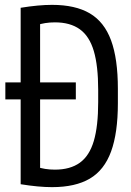

<svg xmlns="http://www.w3.org/2000/svg" viewBox="-20 -760 540 790"><path d="M2 -351V-421H292V-351ZM194 10Q139 10 65 -2V-728Q139 -740 194 -740Q290 -740 349.5 -705Q409 -670 437 -594Q465 -518 465 -395V-335Q465 -213 437 -136.5Q409 -60 349.5 -25Q290 10 194 10ZM130 -74Q147 -68 166 -65Q185 -62 206 -62Q269 -62 308.5 -90.5Q348 -119 366 -180Q384 -241 384 -340V-390Q384 -489 366 -550Q348 -611 308.5 -639.5Q269 -668 206 -668Q185 -668 166 -665Q147 -662 130 -656L145 -683V-47Z"/></svg>

Font: M PLUS Code Latin
Style: Regular
Weight: 400
Designer: Coji Morishita
Foundry: UNDERFOREST DESIGN
Version: Version 1.002; ttfautohint (v1.8.3)